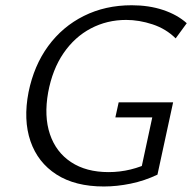

<svg xmlns="http://www.w3.org/2000/svg" viewBox="-20 -687 719 717"><path d="M368 9.4Q260.6 9.4 190.9 -35.4Q121.2 -80.1 93.8 -159.8Q66.5 -239.5 86.6 -342.8Q106.8 -442.2 160 -515Q213.3 -587.7 293.2 -627.5Q373.1 -667.4 471.7 -667.4Q536.3 -667.4 589.2 -649.7Q642.2 -632 677.4 -600.3L636 -543.7Q600.2 -579.3 549.9 -596Q499.6 -612.6 451.1 -612.6Q379.8 -612.6 319.4 -580.9Q258.9 -549.1 217.3 -488.5Q175.7 -427.8 159.8 -341.9Q143.9 -252.8 166.5 -185.7Q189.2 -118.6 245.5 -81.5Q301.8 -44.3 385.4 -44.3Q427.3 -44.3 467.7 -54.1Q508.1 -63.9 546.7 -83.6L503 -36.5L548.6 -248.5H410.8L423.2 -304.9H626.5L568 -34.8Q519.7 -11.8 468 -1.2Q416.3 9.4 368 9.4Z"/></svg>

Font: Ysabeau
Style: Bold Italic
Weight: 700
Italic angle: -12°
Designer: Christian Thalmann (Catharsis Fonts)
Version: Version 2.002